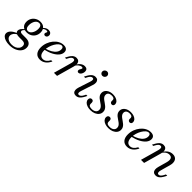

<svg xmlns="http://www.w3.org/2000/svg" viewBox="177 -1750 3074 3074"><g transform="rotate(45 1713.5 -213.0)"><path d="M157.3 192.7Q105.6 192.7 66.5 180.2Q27.4 167.7 6 145.6Q-15.3 123.4 -15.3 94.4Q-15.3 57.3 17.3 24.2Q50 -8.9 112.1 -33.9L127.4 -22.6Q92.7 -4 73.8 22.2Q54.8 48.4 54.8 77.4Q54.8 114.5 88.3 137.5Q121.8 160.5 177.4 160.5Q218.5 160.5 250.4 146.4Q282.3 132.3 300.8 106.9Q319.4 81.5 319.4 49.2Q319.4 20.2 301.2 5.6Q283.1 -8.9 246.8 -8.9H171Q133.1 -8.9 109.7 -25Q86.3 -41.1 86.3 -69.4Q86.3 -91.9 103.6 -116.5Q121 -141.1 157.3 -168.5L170.2 -159.7Q149.2 -141.9 140.7 -129.8Q132.3 -117.7 132.3 -105.6Q132.3 -91.1 144.8 -83.9Q157.3 -76.6 183.9 -76.6H264.5Q321 -76.6 352 -50Q383.1 -23.4 383.1 24.2Q383.1 73.4 353.6 111.3Q324.2 149.2 273.4 171Q222.6 192.7 157.3 192.7ZM207.3 -147.6Q150.8 -147.6 117.7 -179.4Q84.7 -211.3 84.7 -266.9Q84.7 -312.1 105.6 -348Q126.6 -383.9 163.7 -404.8Q200.8 -425.8 246.8 -425.8Q303.2 -425.8 335.9 -393.5Q368.5 -361.3 368.5 -304.8Q368.5 -259.7 347.6 -223.8Q326.6 -187.9 290.3 -167.7Q254 -147.6 207.3 -147.6ZM208.9 -176.6Q228.2 -176.6 245.2 -187.9Q262.1 -199.2 275 -219.4Q287.9 -239.5 295.2 -265.3Q302.4 -291.1 302.4 -321Q302.4 -358.9 287.9 -377.8Q273.4 -396.8 246 -396.8Q225 -396.8 208.1 -386.3Q191.1 -375.8 178.6 -356.9Q166.1 -337.9 158.9 -312.5Q151.6 -287.1 151.6 -256.5Q151.6 -216.9 166.5 -196.8Q181.5 -176.6 208.9 -176.6ZM454 -316.9Q440.3 -316.9 432.3 -324.6Q424.2 -332.3 424.2 -345.2Q424.2 -352.4 427.4 -358.9Q430.6 -365.3 433.9 -371.4Q437.1 -377.4 437.1 -382.3Q437.1 -389.5 431.5 -392.7Q425.8 -396 414.5 -396Q396 -396 378.6 -387.5Q361.3 -379 344.4 -362.1L336.3 -375Q356.5 -400 379.8 -412.9Q403.2 -425.8 429.8 -425.8Q461.3 -425.8 479.8 -410.1Q498.4 -394.4 498.4 -367.7Q498.4 -345.2 485.9 -331Q473.4 -316.9 454 -316.9Z M665.3 11.3Q604 11.3 571 -28.2Q537.9 -67.7 537.9 -139.5Q537.9 -196 557.3 -247.6Q576.6 -299.2 609.7 -339.5Q642.7 -379.8 685.1 -402.8Q727.4 -425.8 775 -425.8Q816.9 -425.8 839.1 -406.9Q861.3 -387.9 861.3 -351.6Q861.3 -308.1 829 -269Q796.8 -229.8 737.5 -199.2Q678.2 -168.5 597.6 -150.8L598.4 -175Q661.3 -191.9 704.8 -217.7Q748.4 -243.5 771.4 -276.2Q794.4 -308.9 794.4 -347.6Q794.4 -372.6 784.7 -385.1Q775 -397.6 756.5 -397.6Q730.6 -397.6 704.8 -375Q679 -352.4 657.3 -315.3Q635.5 -278.2 622.6 -233.9Q609.7 -189.5 609.7 -145.2Q609.7 -88.7 631.5 -58.5Q653.2 -28.2 692.7 -28.2Q725 -28.2 752.4 -48.8Q779.8 -69.4 801.6 -111.3H829.8Q802.4 -51.6 760.1 -20.2Q717.7 11.3 665.3 11.3Z M1033.1 -206.5 1061.3 -308.1Q1071 -341.9 1065.3 -362.1Q1059.7 -382.3 1037.1 -382.3Q1019.4 -382.3 1003.2 -367.7Q987.1 -353.2 972.6 -325.8L956.5 -296H927.4L946 -330.6Q960.5 -358.1 977.4 -379.4Q994.4 -400.8 1015.3 -413.3Q1036.3 -425.8 1062.9 -425.8Q1096 -425.8 1114.1 -409.3Q1132.3 -392.7 1135.9 -363.7Q1139.5 -334.7 1128.2 -296.8L1103.2 -206.5ZM975 0 1033.1 -206.5H1103.2L1045.2 0ZM1251.6 -276.6Q1237.9 -276.6 1229.8 -284.7Q1221.8 -292.7 1221.8 -305.6Q1221.8 -318.5 1228.2 -329.8Q1234.7 -341.1 1240.3 -351.6Q1246 -362.1 1246 -371Q1246 -383.9 1224.2 -383.9Q1200 -383.9 1173 -364.1Q1146 -344.4 1126.6 -311.3L1127.4 -334.7Q1150.8 -379 1183.1 -402.4Q1215.3 -425.8 1252.4 -425.8Q1282.3 -425.8 1298.4 -410.5Q1314.5 -395.2 1314.5 -366.9Q1314.5 -343.5 1305.6 -323Q1296.8 -302.4 1282.3 -289.5Q1267.7 -276.6 1251.6 -276.6Z M1488.7 -102.4Q1477.4 -70.2 1481 -50.4Q1484.7 -30.6 1506.5 -30.6Q1525 -30.6 1541.1 -45.2Q1557.3 -59.7 1571.8 -87.1L1587.1 -116.9H1616.1L1598.4 -82.3Q1583.9 -54.8 1566.9 -33.5Q1550 -12.1 1529 0.4Q1508.1 12.9 1481.5 12.9Q1448.4 12.9 1431 -3.6Q1413.7 -20.2 1411.7 -48.8Q1409.7 -77.4 1421.8 -113.7L1486.3 -310.5Q1497.6 -343.5 1494 -362.9Q1490.3 -382.3 1467.7 -382.3Q1450 -382.3 1433.9 -367.7Q1417.7 -353.2 1403.2 -325.8L1387.9 -296H1358.1L1376.6 -330.6Q1391.1 -358.1 1408.1 -379.4Q1425 -400.8 1446 -413.3Q1466.9 -425.8 1493.5 -425.8Q1526.6 -425.8 1543.5 -409.3Q1560.5 -392.7 1562.9 -364.5Q1565.3 -336.3 1552.4 -299.2ZM1557.3 -512.9Q1536.3 -512.9 1521.8 -527.4Q1507.3 -541.9 1507.3 -562.9Q1507.3 -585.5 1524.2 -601.6Q1541.1 -617.7 1563.7 -617.7Q1584.7 -617.7 1599.2 -603.2Q1613.7 -588.7 1613.7 -567.7Q1613.7 -546 1596.8 -529.4Q1579.8 -512.9 1557.3 -512.9Z M1809.7 11.3Q1766.9 11.3 1733.1 -1.2Q1699.2 -13.7 1680.2 -35.9Q1661.3 -58.1 1661.3 -85.5Q1661.3 -107.3 1672.6 -119.8Q1683.9 -132.3 1703.2 -132.3Q1721 -132.3 1731 -121.8Q1741.1 -111.3 1741.9 -91.1Q1741.9 -83.9 1741.9 -74.2Q1741.9 -64.5 1741.9 -58.1Q1744.4 -36.3 1760.9 -26.6Q1777.4 -16.9 1809.7 -16.9Q1855.6 -16.9 1882.3 -37.1Q1908.9 -57.3 1908.9 -91.9Q1908.9 -116.9 1896.8 -135.1Q1884.7 -153.2 1865.3 -168.1Q1846 -183.1 1824.6 -196.8Q1803.2 -210.5 1783.9 -226.2Q1764.5 -241.9 1752.4 -262.9Q1740.3 -283.9 1740.3 -312.1Q1740.3 -362.1 1782.3 -394Q1824.2 -425.8 1888.7 -425.8Q1928.2 -425.8 1958.9 -414.1Q1989.5 -402.4 2007.3 -382.3Q2025 -362.1 2025 -337.1Q2025 -317.7 2015.3 -306Q2005.6 -294.4 1987.9 -294.4Q1971.8 -294.4 1961.3 -304Q1950.8 -313.7 1949.2 -329.8Q1949.2 -337.9 1949.6 -346.4Q1950 -354.8 1949.2 -360.5Q1948.4 -379 1933.1 -388.3Q1917.7 -397.6 1888.7 -397.6Q1850 -397.6 1829 -380.6Q1808.1 -363.7 1808.1 -334.7Q1808.1 -311.3 1820.2 -294Q1832.3 -276.6 1851.6 -261.7Q1871 -246.8 1892.3 -232.7Q1913.7 -218.5 1932.7 -202Q1951.6 -185.5 1963.7 -164.1Q1975.8 -142.7 1975.8 -113.7Q1975.8 -77.4 1954.4 -49.2Q1933.1 -21 1895.6 -4.8Q1858.1 11.3 1809.7 11.3Z M2215.3 11.3Q2172.6 11.3 2138.7 -1.2Q2104.8 -13.7 2085.9 -35.9Q2066.9 -58.1 2066.9 -85.5Q2066.9 -107.3 2078.2 -119.8Q2089.5 -132.3 2108.9 -132.3Q2126.6 -132.3 2136.7 -121.8Q2146.8 -111.3 2147.6 -91.1Q2147.6 -83.9 2147.6 -74.2Q2147.6 -64.5 2147.6 -58.1Q2150 -36.3 2166.5 -26.6Q2183.1 -16.9 2215.3 -16.9Q2261.3 -16.9 2287.9 -37.1Q2314.5 -57.3 2314.5 -91.9Q2314.5 -116.9 2302.4 -135.1Q2290.3 -153.2 2271 -168.1Q2251.6 -183.1 2230.2 -196.8Q2208.9 -210.5 2189.5 -226.2Q2170.2 -241.9 2158.1 -262.9Q2146 -283.9 2146 -312.1Q2146 -362.1 2187.9 -394Q2229.8 -425.8 2294.4 -425.8Q2333.9 -425.8 2364.5 -414.1Q2395.2 -402.4 2412.9 -382.3Q2430.6 -362.1 2430.6 -337.1Q2430.6 -317.7 2421 -306Q2411.3 -294.4 2393.5 -294.4Q2377.4 -294.4 2366.9 -304Q2356.5 -313.7 2354.8 -329.8Q2354.8 -337.9 2355.2 -346.4Q2355.6 -354.8 2354.8 -360.5Q2354 -379 2338.7 -388.3Q2323.4 -397.6 2294.4 -397.6Q2255.6 -397.6 2234.7 -380.6Q2213.7 -363.7 2213.7 -334.7Q2213.7 -311.3 2225.8 -294Q2237.9 -276.6 2257.3 -261.7Q2276.6 -246.8 2298 -232.7Q2319.4 -218.5 2338.3 -202Q2357.3 -185.5 2369.4 -164.1Q2381.5 -142.7 2381.5 -113.7Q2381.5 -77.4 2360.1 -49.2Q2338.7 -21 2301.2 -4.8Q2263.7 11.3 2215.3 11.3Z M2636.3 11.3Q2575 11.3 2541.9 -28.2Q2508.9 -67.7 2508.9 -139.5Q2508.9 -196 2528.2 -247.6Q2547.6 -299.2 2580.6 -339.5Q2613.7 -379.8 2656 -402.8Q2698.4 -425.8 2746 -425.8Q2787.9 -425.8 2810.1 -406.9Q2832.3 -387.9 2832.3 -351.6Q2832.3 -308.1 2800 -269Q2767.7 -229.8 2708.5 -199.2Q2649.2 -168.5 2568.5 -150.8L2569.4 -175Q2632.3 -191.9 2675.8 -217.7Q2719.4 -243.5 2742.3 -276.2Q2765.3 -308.9 2765.3 -347.6Q2765.3 -372.6 2755.6 -385.1Q2746 -397.6 2727.4 -397.6Q2701.6 -397.6 2675.8 -375Q2650 -352.4 2628.2 -315.3Q2606.5 -278.2 2593.5 -233.9Q2580.6 -189.5 2580.6 -145.2Q2580.6 -88.7 2602.4 -58.5Q2624.2 -28.2 2663.7 -28.2Q2696 -28.2 2723.4 -48.8Q2750.8 -69.4 2772.6 -111.3H2800.8Q2773.4 -51.6 2731 -20.2Q2688.7 11.3 2636.3 11.3Z M3247.6 -206.5 3262.9 -260.5Q3279.8 -321 3266.1 -351.2Q3252.4 -381.5 3209.7 -381.5Q3171.8 -381.5 3139.9 -356.9Q3108.1 -332.3 3080.6 -279.8V-300Q3112.1 -363.7 3152.4 -394.8Q3192.7 -425.8 3243.5 -425.8Q3305.6 -425.8 3330.2 -381.9Q3354.8 -337.9 3333.9 -262.9L3317.7 -206.5ZM3004 -206.5 3032.3 -308.1Q3041.9 -341.9 3036.3 -362.1Q3030.6 -382.3 3008.1 -382.3Q2990.3 -382.3 2974.2 -367.7Q2958.1 -353.2 2943.5 -325.8L2927.4 -296H2898.4L2916.9 -330.6Q2931.5 -358.1 2948.4 -379.4Q2965.3 -400.8 2986.3 -413.3Q3007.3 -425.8 3033.9 -425.8Q3066.9 -425.8 3085.1 -409.3Q3103.2 -392.7 3106.9 -363.7Q3110.5 -334.7 3099.2 -296.8L3074.2 -206.5ZM2946 0 3004 -206.5H3074.2L3016.1 0ZM3289.5 -104.8Q3279.8 -71 3285.5 -50.8Q3291.1 -30.6 3313.7 -30.6Q3331.5 -30.6 3347.6 -45.2Q3363.7 -59.7 3378.2 -87.1L3393.5 -116.9H3423.4L3404.8 -82.3Q3390.3 -54.8 3373.4 -33.5Q3356.5 -12.1 3335.5 0.4Q3314.5 12.9 3287.9 12.9Q3255.6 12.9 3237.1 -3.6Q3218.5 -20.2 3215.3 -49.6Q3212.1 -79 3222.6 -116.1L3247.6 -206.5H3317.7Z"/></g></svg>

Font: Playfair 5pt SemiExpanded Light Light
Style: Italic
Weight: 300
Italic angle: -15.6°
Version: Version 2.203